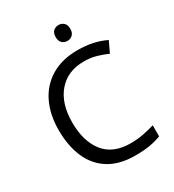

<svg xmlns="http://www.w3.org/2000/svg" viewBox="-216 -1038 1064 1172"><g transform="rotate(-30 316.0 -452.5)"><path d="M403 -645Q288 -645 222 -568Q156 -491 156 -357Q156 -224 217.5 -146.5Q279 -69 402 -69Q449 -69 491 -77Q533 -85 573 -97V-19Q533 -4 490.5 3Q448 10 389 10Q280 10 207 -35Q134 -80 97.5 -163Q61 -246 61 -358Q61 -466 100.5 -548.5Q140 -631 217 -677.5Q294 -724 404 -724Q517 -724 601 -682L565 -606Q532 -621 491.5 -633Q451 -645 403 -645ZM381 -915Q401 -915 416.5 -901.5Q432 -888 432 -859Q432 -831 416.5 -817Q401 -803 381 -803Q359 -803 344 -817Q329 -831 329 -859Q329 -888 344 -901.5Q359 -915 381 -915Z"/></g></svg>

Font: Noto Sans Mandaic
Style: Regular
Weight: 400
Designer: Monotype Design Team
Foundry: Monotype Imaging Inc.
Version: Version 2.002; ttfautohint (v1.8.4.7-5d5b)